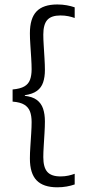

<svg xmlns="http://www.w3.org/2000/svg" viewBox="-20 -696 376 838"><path d="M306 -664V-617.5Q294 -622 278.5 -625.2Q263 -628.5 243.5 -628.5Q204 -628.5 186.5 -609Q169 -589.5 169 -545Q169 -525 170.8 -497.5Q172.5 -470 174.2 -441.5Q176 -413 176 -390.5Q176 -359.5 168.2 -336.5Q160.5 -313.5 141.5 -299.5Q122.5 -285.5 88.5 -280.5V-273L86 -278Q121 -274.5 140.5 -260Q160 -245.5 168 -221.8Q176 -198 176 -166Q176 -143.5 174.2 -114.8Q172.5 -86 170.8 -58.2Q169 -30.5 169 -10Q169 34.5 186.5 54.2Q204 74 244 74Q263 74 278.5 70.5Q294 67 306 62.5V109Q290.5 114.5 271.2 118Q252 121.5 230 121.5Q169 121.5 139.8 91.2Q110.5 61 110.5 -4Q110.5 -27.5 112.5 -56.5Q114.5 -85.5 116.2 -114Q118 -142.5 118 -163Q118 -190.5 111 -209.2Q104 -228 86.2 -239Q68.5 -250 35 -252.5V-305.5Q68.5 -308.5 86.2 -318.8Q104 -329 111 -347.8Q118 -366.5 118 -393.5Q118 -414.5 116.2 -442.5Q114.5 -470.5 112.5 -499.5Q110.5 -528.5 110.5 -550.5Q110.5 -616 139.5 -646.2Q168.5 -676.5 230 -676.5Q252 -676.5 271.2 -673Q290.5 -669.5 306 -664Z"/></svg>

Font: Anek Kannada Medium Light
Style: Regular
Weight: 300
Version: Version 1.003